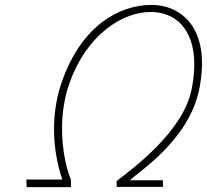

<svg xmlns="http://www.w3.org/2000/svg" viewBox="-20 -764 846 785"><path d="M89 1H270V-29C239 -104 209 -272 265 -427C334 -619 478 -716 598 -715C721 -714 806 -609 763 -397C728 -227 529 -79 457 -24V0H646V-27H511C539 -57 753 -188 795 -401C845 -656 714 -745 598 -744C464 -743 311 -656 232 -427C177 -268 206 -111 235 -30H88Z"/></svg>

Font: Louise
Style: Regular
Weight: 400
Designer: Ange Degheest & Luna Delabre & Camille Depalle
Foundry: Velvetyne Type Foundry
Version: Version 1.000;FEAKit 1.0